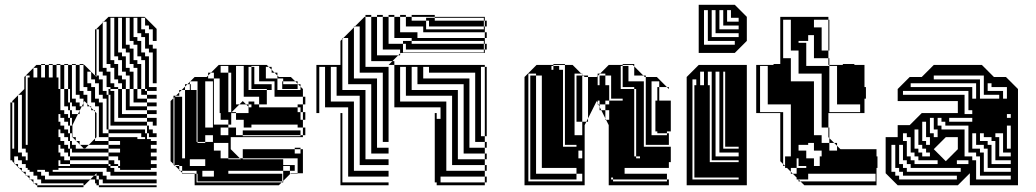

<svg xmlns="http://www.w3.org/2000/svg" viewBox="-20 -770 4306 798"><path d="M391 -616V-632H381V-616ZM391 -488H381V-472H391ZM119 -488V-448H135V-488ZM87 -168H95V-448H103V-456H87ZM231 -424V-440H223V-424ZM231 -408V-424H223V-408ZM431 -400H439V-392H431ZM39 -312V-328H31V-312ZM39 -296V-312H31V-296ZM271 -240H247V-232H263V-216H271V-200H279V-216H271ZM381 -200 375 -194V-184H431V-168H479V-184H431V-200ZM39 -136H31V-152H39ZM343 -152V-162L333 -152ZM295 -168V-152H329L331 -150L333 -152H329L313 -168H311V-170L297 -184H295V-186L281 -200H271V-184H279V-168ZM39 -136V-120H31V-136ZM471 -120H431V-136H271V-120H431V-104H455V-88H471V-80H479V-104H471ZM381 -50 371 -40H381V-24H391V-40H381ZM391 -600V-616H381V-600ZM391 -584V-600H381V-584ZM391 -568V-584H381V-568ZM391 -552V-568H381V-552ZM391 -536V-552H381V-536ZM391 -520V-536H381V-520ZM391 -504V-520H381V-504ZM391 -488V-504H381V-488ZM279 -264V-280H271V-312H263V-328H247V-400H231V-408H223V-400H231V-312H247V-296H263V-280H271V-264ZM391 -280V-296H381V-280ZM39 -280V-296H31V-280ZM631 -312V-296H591V-312H503V-400H487V-424H471V-440H455V-488H439V-504H423V-680H411L431 -700H581L631 -650V-600H615V-648H599V-664H583V-696H567V-648H583V-632H599V-584H615V-568H631V-424H615V-552H599V-568H583V-616H567V-632H551V-696H535V-616H551V-600H567V-552H583V-536H599V-408H631V-392H591V-400H583V-520H567V-536H551V-584H535V-600H519V-696H503V-584H519V-568H535V-520H551V-504H567V-400H583V-392H591V-376H631V-360H591V-376H567V-400H551V-488H535V-504H519V-552H503V-568H487V-696H471V-552H487V-536H503V-488H519V-472H535V-400H551V-360H591V-344H631V-328H591V-344H535V-400H519V-456H503V-472H487V-520H471V-536H455V-696H439V-520H455V-504H471V-456H487V-440H503V-400H519V-328H591V-312ZM39 -264V-280H31V-264ZM391 -264V-280H381V-264ZM391 -248V-264H381V-248ZM279 -248V-264H271V-248ZM271 -240V-248H263V-264H247V-280H231V-296H223V-264H231V-248H247V-240ZM39 -248V-264H31V-248ZM39 -232V-248H31V-232ZM391 -232V-248H381V-232ZM39 -216V-232H31V-216ZM391 -216V-232H381V-216ZM39 -200V-216H31V-200ZM381 -200H391V-216H381ZM39 -184V-200H31V-184ZM231 -184H247V-168H263V-152H271V-136H279V-152H271V-184H263V-200H247V-216H231V-232H223V-200H231ZM39 -168V-184H31V-168ZM407 -216H431V-200H551V-192H583V-200H567V-216H431V-232H423V-360H407V-376H391V-424H375V-440H359V-472H343V-424H359V-408H375V-360H391V-344H407ZM39 -152V-168H31V-152ZM271 -80V-88H231V-104H223V-80ZM223 -64H199V-56H407V-40H423V-24H631V-8H407V-24H391V-8H381V-24H391V0H631V8H391V0H381V-8H375V-24H355L371 -40H183V-56H167V-64H135V-56H151V-40H167V-24H355L331 0H327V-8H151V-24H135V-40H119V-56H103V-64H95V-72H87V-88H71V-104H55V-120H39V-104H31V-120H39V-92L43 -88H55V-76L59 -72H71V-60L75 -56H87V-44L91 -40H103V-28L107 -24H119V-12L123 -8H135V0H327V8H135V0H131L123 -8H119V-12L107 -24H103V-28L91 -40H87V-44L75 -56H71V-60L59 -72H55V-76L43 -88H39V-92L31 -100V-104H23V-344H31V-328H39V-344H31V-350L55 -374V-376H57L55 -374V-136H71V-120H87V-104H95V-136H87V-152H71V-376H57L81 -400V-450L131 -500H151V-448H167V-500H151V-504H167V-500H183V-448H199V-500H183V-504H199V-500H215V-448H223V-440H231V-500H215V-504H231V-500H247V-400H263V-344H271V-328H279V-344H271V-400H263V-500H247V-504H263V-500H279V-360H295V-344H311V-328H320L311 -310V-296H304L311 -310V-312H295V-328H271V-312H279V-296H304L281 -250V-200H295V-186L297 -184H311V-170L313 -168H349L343 -162V-152H431V-136H479V-152H431V-168H349L375 -194V-306L369 -312H359V-322L353 -328H343V-338L331 -350L327 -342V-328H320L327 -342V-360H311V-376H295V-500H279V-504H295V-500H311V-392H327V-376H343V-338L353 -328H359V-322L369 -312H375V-306L381 -300V-296H391V-328H375V-344H359V-392H343V-408H327V-500H311V-504H327V-500H331L381 -450V-456H375V-648H381V-632H391V-648H381V-650L407 -676V-680H411L407 -676V-488H423V-472H439V-424H455V-408H471V-400H487V-296H591V-280H631V-248H615V-264H591V-280H471V-400H439V-408H423V-456H407V-472H381V-456H391V-440H407V-392H423V-376H431V-232H583V-216H591V-200H599V-216H591V-248H439V-376H431V-392H455V-264H591V-248H599V-232H615V-216H631V-200H591V-192H607V-184H631V-168H607V-152H631V-136H607V-120H631V-104H607V-88H631V-72H607V-64H479V-72H471V-80H439V-88H431V-104H271V-120H263V-136H247V-152H231V-168H223V-136H231V-120H247V-104H271V-88H431V-80H439V-72H455V-56H631V-40H439V-56H423V-72H223Z M725 -396H735L725 -386V-372H711L725 -386ZM941 -396V-468H929V-496H897V-468H929V-396ZM1085 -492V-444H1133V-456L1121 -468H1109V-480L1097 -492ZM1153 -432H1157V-420H1153ZM833 -240H865V-432H833ZM1217 -400H1153V-420H1217ZM801 -336V-368H797V-336ZM801 -272V-304H797V-272ZM961 -272V-300H941V-272ZM801 -208V-240H797V-208ZM929 -176H869V-144H897V-112H929V-108H981L977 -112H929ZM797 -180H749V-252H797V-240H801V-272H797V-252H749V-324H797V-304H801V-336H797V-324H749V-396H735L749 -410V-420H759L749 -410V-396H797V-368H801V-400H773V-396H769V-420H759L769 -430V-432H771L769 -430V-420H773V-400H801V-432H771L789 -450H839L845 -456V-468H857L845 -456V-444H869V-252H929V-240H961V-208H989V-204H1229V-208H989V-228H1229V-208H1239V-200H939V-150L977 -112H989V-108H1157V-84H1205V-80H1217V-112H989V-150H1205V-132H1229V-150H1205V-156H1229V-150H1239V-50H1217V-48H1187L1189 -50H1217V-80H1205V-60H1185V-80H1157V-60H1185V-48H1187L1157 -18V-12H1151L1157 -18V-60H929V-48H1153V-16H801V-36H869V-60H821V-36H801V-48H797V-60H737V-80H725V-84H705V-366L701 -362V-88L709 -80H725V-64L729 -60H737V-52L739 -50H789V-48H797V-12H1151L1139 0H789V-48H737V-52L729 -60H725V-64L709 -80H705V-84H701V-88L689 -100V-350L701 -362V-372H711L707 -368H737V-112H749V-180H801V-176H833V-180H801V-208H797ZM1229 -396V-410L1219 -420H1217V-422L1207 -432H1157V-444H1133V-396ZM941 -324V-396H929V-324ZM1249 -272H1239V-304H1229V-324H1217V-336H1239V-304H1249ZM1057 -336V-368H993V-496H961V-336H975L943 -304H961V-300H1013V-326L1003 -336H975L989 -350L1003 -336H1013V-326L1015 -324H1025V-336H1013V-348H1037V-336ZM941 -324H929V-304H941V-302L943 -304H941ZM929 -208V-240H897V-208ZM941 -252H929V-272H897V-300H893V-444H869V-468H857L889 -500H1089L1097 -492H1109V-480L1121 -468H1133V-456L1139 -450H1189L1207 -432H1217V-422L1219 -420H1229V-410L1239 -400V-368H1249V-336H1239V-368H1121V-400H1109V-396H1089V-400H1025V-420H1109V-400H1121V-432H1037V-420H1025V-444H1037V-432H1057V-464H1037V-444H1025V-468H1037V-464H1057V-496H1025V-492H1037V-468H1025V-492H1013V-396H1089V-336H1057V-324H1217V-304H1229V-272H1239V-240H1249V-208H1239V-240H1217V-252H1025V-240H993V-272H941ZM833 -208V-180H865V-208ZM833 -80V-108H769V-80Z M2003 -660H1995V-684H1991V-696H1787V-700H1691V-708H1787V-700H1995V-684H2003ZM2003 -612H1995V-636H1739V-660H1667V-700H1643V-708H1667V-700H1691V-684H1751V-648H1991V-660H1763V-684H1751V-696H1787V-684H1991V-660H1995V-636H2003ZM2003 -564H1995V-588H1991V-600H1691V-612H1619V-700H1595V-708H1619V-700H1643V-636H1715V-612H1995V-588H2003ZM1643 -540H1635L1643 -548V-564H1571V-700H1547V-708H1571V-700H1595V-588H1655V-552H1991V-564H1667V-588H1655V-600H1691V-588H1991V-564H1995V-550H1645L1643 -548ZM1595 -156V-132H1523V-420H1427V-612H1407L1451 -656V-660H1455L1451 -656V-444H1547V-156ZM1595 -60V-36H1427V-324H1331V-492H1307V-300H1295V-500H1395V-600L1403 -608V-612H1407L1403 -608V-396H1499V-108H1595V-84H1475V-372H1379V-492H1355V-348H1451V-60ZM2003 -444H1995V-468H2003ZM2003 -420H1995V-444H2003ZM2003 -396H1995V-420H2003ZM2003 -372H1995V-396H2003ZM2003 -348H1995V-372H2003ZM2003 -324H1995V-348H2003ZM2003 -300H1995V-324H2003ZM1499 -492H1595V-180H1571V-468H1475V-660H1455L1495 -700H1499ZM1811 -252H1795V-276H1811ZM2003 -276H1995V-300H2003ZM1811 -228H1795V-252H1811ZM2003 -252H1995V-276H2003ZM1811 -204H1795V-228H1811ZM2003 -228H1995V-252H2003ZM1811 -180H1795V-204H1811ZM2003 -204H1995V-228H2003ZM1811 -156H1795V-180H1811ZM1811 -132H1795V-156H1811ZM1811 -108H1795V-132H1811ZM1811 -84H1795V-108H1811ZM1811 -60H1795V-84H1811ZM1811 -60V-36H1795V-60ZM1811 -276V-324H1619V-500H1595L1611 -516H1523V-700H1499V-708H1523V-700H1547V-540H1635L1611 -516H1619V-500H1995V-492H2003V-468H1995V-492H1979V-204H1995V-180H2003V-156H1995V-180H1955V-468H1763V-492H1739V-444H1931V-156H1995V-132H2003V-108H1995V-132H1907V-420H1715V-492H1691V-396H1883V-108H1995V-84H2003V-60H1995V-84H1859V-372H1667V-492H1643V-348H1835V-60H1995V-36H2003V-12H1995V-36H1811V-12H1795V-36H1811V-12H1995V0H1795V-12H1787V-300H1795V-276ZM1395 0V-300H1403V-12H1595V0Z M2272 -496V-480H2280V-496ZM2328 -408V-456H2320V-408ZM2208 -432H2184V-456H2208ZM2496 -432H2472V-456H2496ZM2400 -432H2376V-456H2400ZM2664 -360V-408H2656V-360ZM2520 -408H2512V-360H2520ZM2328 -360V-408H2320V-360ZM2720 -400H2712V-408H2720ZM2328 -312V-360H2320V-312ZM2328 -264V-312H2320V-264ZM2328 -216V-264H2320V-216ZM2328 -216H2320V-168H2328ZM2376 -168H2320V-160H2376ZM2376 -24H2184V-48H2376ZM2752 -16V-24H2528V-32H2520V-24H2528V-16ZM2720 -368H2712V-400H2720ZM2400 -368H2376V-400H2400ZM2208 -368H2184V-400H2208ZM2656 -336V-360H2624V-336ZM2496 -336H2512V-352H2568V-360H2512V-352H2496V-336H2472V-352H2464V-342L2467 -336H2472V-326L2479 -312H2496V-278L2499 -272H2512V-312H2496ZM2400 -272V-304H2376V-272ZM2208 -272H2184V-304H2208ZM2656 -240V-264H2624V-240ZM2664 -216V-264H2624V-312H2656V-264H2664V-312H2624V-336H2656V-312H2664V-360H2624V-400H2616V-408H2568V-432H2656V-408H2664V-450H2660L2654 -456H2592V-432H2568V-464H2592V-456H2616V-494L2610 -500H2568V-504H2616V-494L2654 -456H2664V-450H2710L2752 -408H2760V-400L2752 -408H2720V-432H2688V-208H2752V-216H2712V-224H2704V-352H2712V-368H2720V-352H2768V-224H2752V-216H2760V-168H2624V-216H2656V-168H2664V-216H2624V-240H2656V-216ZM2208 -176H2184V-208H2208ZM2400 -208V-264H2376V-272H2400V-264H2417L2410 -250V0H2160V-450L2210 -500H2280V-496H2304V-480H2320V-456H2328V-500H2280V-504H2328V-500H2360L2396 -464H2400V-460L2404 -456H2424V-450H2460L2464 -454V-464H2474L2464 -454V-416H2472V-432H2496V-416H2512V-408H2520V-456H2496V-464H2474L2510 -500H2568V-496H2592V-464H2568V-496H2560V-400H2616V-120H2624V-112H2640V-120H2624V-168H2656V-160H2768V-96H2760V-72H2576V-48H2752V-24H2760V0H2510V-250L2499 -272H2496V-278L2479 -312H2472V-326L2467 -336H2464V-342L2460 -350L2424 -278V-264H2417L2424 -278V-312H2400V-304H2376V-336H2400V-312H2424V-360H2400V-336H2376V-368H2400V-360H2424V-408H2400V-400H2376V-432H2400V-408H2424V-450H2410L2404 -456H2400V-460L2396 -464H2368V-208ZM2400 -112V-144H2384V-112ZM2208 -80H2184V-112H2208ZM2208 -80V-72H2232V-120H2208V-112H2184V-144H2208V-120H2232V-168H2208V-144H2184V-176H2208V-168H2232V-216H2208V-208H2184V-240H2208V-216H2232V-264H2208V-240H2184V-272H2208V-264H2232V-312H2208V-304H2184V-336H2208V-312H2232V-360H2208V-336H2184V-368H2208V-360H2232V-408H2208V-400H2184V-432H2208V-408H2232V-456H2208V-464H2176V-16H2400V-48H2376V-72H2208V-48H2184V-80Z M2884 -550V-750H3034L3084 -700V-600L3034 -550ZM3050 -680V-696H3018V-728H3002V-680ZM3050 -648V-664H2986V-728H2970V-648ZM3050 -616V-632H2954V-728H2938V-616ZM3034 -584V-600H2922V-728H2906V-584ZM2834 0V-450L2884 -500H3084V0ZM2938 -408V-472H2922V-416H2930V-408ZM2890 -472V-416H2906V-472ZM2938 -392V-408H2930V-392ZM2938 -376V-392H2930V-376ZM2938 -360V-376H2930V-360ZM2938 -344V-360H2930V-344ZM2938 -328V-344H2930V-328ZM2938 -312V-328H2930V-312ZM2938 -296V-312H2930V-296ZM2938 -280V-296H2930V-280ZM2938 -264V-280H2930V-264ZM2938 -248V-264H2930V-248ZM2938 -232V-248H2930V-232ZM2938 -216V-232H2930V-216ZM2938 -200V-216H2930V-200ZM2938 -184V-200H2930V-184ZM2938 -168V-184H2930V-168ZM2938 -152V-168H2930V-152ZM3050 -152V-160H2994V-472H2986V-152ZM2938 -136V-152H2930V-136ZM2938 -120V-136H2930V-120ZM3050 -120V-136H2970V-472H2954V-120ZM2938 -120H2930V-104H2938ZM3050 -104H2930V-96H3050ZM3050 -24V-32H2866V-416H2874V-440H2858V-24Z M3427 -208V-196L3447 -176H3459V-164L3473 -150H3623V-120H3627V-72H3623V0H3323L3307 -16H3299V-24H3291V-32L3275 -48H3267V-56L3251 -72H3243V-80H3235V-88L3223 -100V-300H3123V-500H3195V-504H3223V-700H3423V-688H3427V-656H3423V-688H3363V-656H3395V-560H3423V-528H3427V-500H3483V-504H3531V-500H3573V-408H3579V-360H3573V-300H3423V-240H3427V-208H3423V-240H3395V-464H3299V-560H3267V-688H3235V-528H3267V-432H3363V-208H3395V-176H3427V-196L3423 -200V-208ZM3339 -600H3299V-592H3331V-496H3427V-500H3423V-528H3363V-624H3339ZM3235 -304V-88L3243 -80V-120H3267V-336H3171V-496H3139V-304ZM3555 -304V-336H3459V-496H3427V-304ZM3459 -144V-164L3447 -176H3427V-144ZM3339 -168H3299V-144H3331V-112H3363V-80H3387V-120H3395V-144H3363V-176H3339ZM3291 -72H3267V-56L3275 -48H3291V-72H3331V-80H3291ZM3339 -24H3299L3307 -16H3619V-48H3339ZM3427 -624V-656H3423V-624ZM3427 -592H3423V-624H3427ZM3427 -560H3423V-592H3427ZM3299 -80V-112H3291V-80Z M3711 0 3661 -50V-200H3711V-250H3761L3811 -300H3961V-350H3711V-400L3761 -450H3811L3861 -500H4061L4111 -450H4161L4211 -400V0H4011V-50L3961 0ZM4037 -360V-424H3765V-408H4021V-360ZM4149 -360H4165V-408H4101V-424H4085V-392H4149ZM4133 -360V-376H4069V-456H3861V-440H4053V-360ZM3989 -376V-296H4021V-312H4005V-392H3733V-376ZM4181 -280V-296H4165V-280ZM3925 -280V-264H4021V-280ZM3877 -200V-232H3861V-280H3845V-216H3861V-200ZM3845 -168V-200H3829V-264H3813V-184H3829V-168ZM3961 -150V-200H3911L3861 -150L3911 -100ZM3845 -120V-136H3829V-152H3813V-168H3797V-232H3781V-152H3797V-136H3813V-120ZM4181 -120V-136H4149V-216H4117V-200H4133V-120ZM3877 -88V-104H3797V-120H3781V-136H3765V-200H3749V-216H3733V-184H3749V-120H3765V-104H3781V-88ZM4069 -216H4053V-184H4085V-168H4101V-88H4181V-104H4117V-184H4101V-200H4069ZM4005 -88V-104H3957V-88ZM4037 -216H4021V-152H4053V-136H4069V-56H4181V-72H4085V-152H4069V-168H4037ZM3973 -56V-72H3765V-88H3749V-104H3733V-168H3717V-88H3733V-72H3749V-56ZM4181 -24V-40H4053V-120H4037V-136H4005V-248H3909V-264H3893V-280H3877V-248H3893V-232H3989V-120H4021V-104H4037V-24ZM3957 -24V-40H3733V-56H3717V-72H3701V-168H3685V-56H3701V-40H3717V-24ZM4181 -152V-248H4165V-152Z"/></svg>

Font: Rubik Broken Fax
Style: Regular
Weight: 400
Designer: Hubert and Fischer, NaN
Foundry: Hubert and Fischer, NaN
Version: Version 2.201